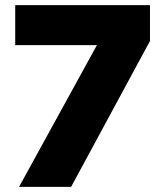

<svg xmlns="http://www.w3.org/2000/svg" viewBox="-20 -725 640 745"><path d="M54 0 388 -608 391 -550H39V-705H562V-566L256 0Z"/></svg>

Font: Nunito Sans 8pt Black
Style: Regular
Weight: 900
Version: Version 3.101;gftools[0.9.27]